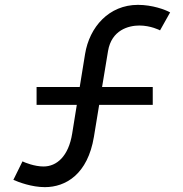

<svg xmlns="http://www.w3.org/2000/svg" viewBox="-20 -755 755 790"><path d="M547.5 -735C428.5 -735 348 -644 330 -532.5L308 -397H130.5V-323.5H296L277 -205.5C262 -112 213.5 -70 159 -70C122 -70 82.5 -86 72.5 -91L35 -15C56.5 -5.5 110.5 15 164.5 15C250.5 15 341 -38 366.5 -192.5L388 -323.5H608.5V-397H400L424.5 -545C439 -631.5 509 -650 553.5 -650C599.5 -650 637.5 -631 638.5 -630L680 -704C659.5 -715.5 606.5 -735 547.5 -735Z"/></svg>

Font: Hauora Medium
Style: Regular
Weight: 500
Designer: Wayne Shih
Foundry: WCYS
Version: Version 1.001;hotconv 1.0.109;makeotfexe 2.5.65596